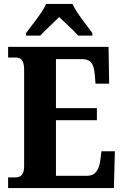

<svg xmlns="http://www.w3.org/2000/svg" viewBox="-20 -951 625 971"><path d="M112 -784V-771H184C206 -796 252 -837 279 -865C306 -839 358 -792 375 -771H447V-784C420 -822 366 -886 347 -931H213C194 -886 139 -822 112 -784ZM21 0H556L561 -186H493L487 -138C481 -94 463 -62 421 -62H263V-343H470V-404H263V-652H396C440 -652 455 -626 459 -576L463 -528H532L529 -714H21V-660H59C81 -660 102 -652 102 -600V-109C102 -72 87 -54 60 -54H21Z"/></svg>

Font: Noto Serif Myanmar Condensed ExtraBold
Style: Regular
Weight: 800
Width: 3
Designer: Ben Mitchell and the Monotype Design Team
Foundry: Monotype Imaging Inc.
Version: Version 2.106